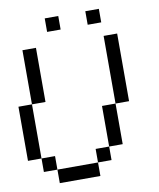

<svg xmlns="http://www.w3.org/2000/svg" viewBox="-98 -999 888 1075"><g transform="rotate(-10 346.0 -461.5)"><path d="M230.8 -846.2V-923.1H307.7V-846.2ZM461.5 -846.2V-923.1H538.5V-846.2ZM153.8 0V-76.9H384.6V0ZM76.9 -76.9V-153.8H153.8V-76.9ZM384.6 -76.9V-153.8H461.5V-76.9ZM461.5 -153.8V-384.6H538.5V-153.8ZM0 -153.8V-461.5H76.9V-153.8ZM76.9 -461.5V-769.2H153.8V-461.5ZM538.5 -384.6V-769.2H615.4V-384.6Z"/></g></svg>

Font: Mintsoda - Lime Green 13x16
Style: Regular
Weight: 400
Designer: Mintsoda-15
Version: Version 1.0